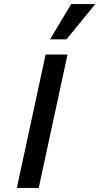

<svg xmlns="http://www.w3.org/2000/svg" viewBox="-20 -927 490 947"><path d="M63 0 205 -658H313L171 0ZM227 -733 331 -907H450L308 -733Z"/></svg>

Font: Ysabeau SemiBold
Style: Italic
Weight: 600
Italic angle: -12°
Designer: Christian Thalmann (Catharsis Fonts)
Version: Version 2.002